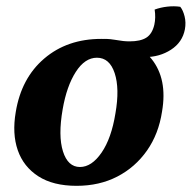

<svg xmlns="http://www.w3.org/2000/svg" viewBox="-20 -593 621 622"><path d="M228 9Q152 9 104 -22Q56 -53 37.5 -106.5Q19 -160 31 -230Q49 -340 123.5 -403.5Q198 -467 308 -467Q419 -467 471 -402Q523 -337 505 -232Q494 -159 456 -105Q418 -51 360 -21Q302 9 228 9ZM239 -52Q277 -52 309 -98.5Q341 -145 354 -226Q368 -306 351.5 -356Q335 -406 294 -406Q255 -406 225.5 -360Q196 -314 183 -239Q168 -153 184 -102.5Q200 -52 239 -52ZM449 -408 318 -467Q338 -467 359 -463Q380 -459 400 -459Q435 -459 454 -471Q473 -483 480 -513Q485 -536 481 -562Q500 -569 522 -571.5Q544 -574 564 -571Q573 -560 578 -540Q583 -520 579 -498Q571 -456 534 -432Q497 -408 449 -408Z"/></svg>

Font: Vollkorn
Style: Bold Italic
Weight: 700
Italic angle: -11°
Designer: Friedrich Althausen
Foundry: Friedrich Althausen
Version: Version 5.000; ttfautohint (v1.8.3)